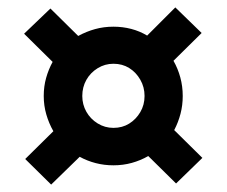

<svg xmlns="http://www.w3.org/2000/svg" viewBox="-20 -596 612 518"><path d="M98 -337Q98 -363 104.5 -386Q111 -409 122 -429L45 -505L116 -573L191 -499Q213 -511 236.5 -517.5Q260 -524 286 -524Q311 -524 334 -518Q357 -512 377 -500L453 -576L524 -507L448 -432Q460 -411 466.5 -387Q473 -363 473 -337Q473 -312 467 -289Q461 -266 450 -245L526 -170L455 -101L380 -175Q359 -163 335.5 -156.5Q312 -150 286 -150Q261 -150 238 -156Q215 -162 195 -173L118 -98L48 -167L124 -242Q112 -263 105 -287Q98 -311 98 -337ZM202 -337Q202 -314 213 -294.5Q224 -275 243.5 -263Q263 -251 286 -251Q310 -251 328.5 -262.5Q347 -274 358.5 -293.5Q370 -313 370 -337Q370 -361 358.5 -381Q347 -401 328.5 -412.5Q310 -424 286 -424Q263 -424 243.5 -412Q224 -400 213 -380.5Q202 -361 202 -337Z"/></svg>

Font: Aleo ExtraBold
Style: Regular
Weight: 800
Designer: Alessio Laiso
Foundry: Alessio Laiso
Version: Version 2.001;gftools[0.9.29]